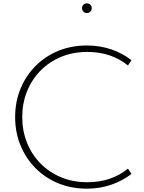

<svg xmlns="http://www.w3.org/2000/svg" viewBox="-20 -1112 861 1148"><path d="M499 16Q577.5 16 645.2 -7.5Q713 -31 766 -72L745 -103.5Q645.5 -22.5 502 -22.5Q416 -22.5 344.8 -52.2Q273.5 -82 221.5 -135.2Q169.5 -188.5 141.2 -259.2Q113 -330 113 -412Q113 -494 141.2 -564.8Q169.5 -635.5 221.5 -688.8Q273.5 -742 344.8 -771.8Q416 -801.5 502 -801.5Q645.5 -801.5 745 -720.5L766 -752Q713 -793.5 645.2 -816.8Q577.5 -840 499 -840Q406.5 -840 328.2 -807.8Q250 -775.5 192.2 -717.2Q134.5 -659 102.5 -581Q70.5 -503 70.5 -412Q70.5 -321 102.5 -243Q134.5 -165 192.2 -106.8Q250 -48.5 328.2 -16.2Q406.5 16 499 16ZM500 -1034Q512 -1034 520.2 -1042.5Q528.5 -1051 528.5 -1063.5Q528.5 -1075.5 520.2 -1083.8Q512 -1092 500 -1092Q487.5 -1092 479 -1083.8Q470.5 -1075.5 470.5 -1063.5Q470.5 -1051 479 -1042.5Q487.5 -1034 500 -1034Z"/></svg>

Font: Spartan ExtraLight
Style: Regular
Weight: 200
Designer: Matt Bailey, Mirko Velimirovic
Foundry: Matt Bailey
Version: Version 1.003; ttfautohint (v1.8.3)